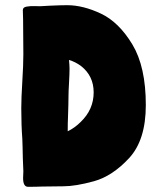

<svg xmlns="http://www.w3.org/2000/svg" viewBox="-20 -720 617 740"><path d="M69 -34 70 -60 68 -110 67 -155 66 -185Q62 -237 62 -303Q62 -342 66 -406Q70 -470 70 -511L69 -645Q68 -661 68 -681Q68 -692 82.5 -694.5Q97 -697 113 -696.5Q129 -696 135 -696L171 -698Q213 -700 239 -700Q300 -700 369 -667.5Q438 -635 490 -549Q542 -463 542 -315Q542 -180 477.5 -110.5Q413 -41 342 -21.5Q271 -2 224 -2L142 -1Q120 0 88 0Q69 0 69 -34ZM291 -250Q341 -298 341 -364Q341 -427 293 -465Q272 -481 246 -489Q248 -467 248 -455Q248 -436 246 -400Q244 -366 244 -350Q244 -324 242 -266Q241 -249 241 -214Q268 -227 291 -250Z"/></svg>

Font: Barriecito
Style: Regular
Weight: 400
Designer: Pablo Cosgaya & Sergio Jiménez
Foundry: Pablo Cosgaya & Sergio Jiménez
Version: Version 1.001